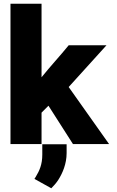

<svg xmlns="http://www.w3.org/2000/svg" viewBox="-20 -770 623 1026"><path d="M36 0H202V-168L239 -205L370 0H563L347 -305L549 -528H347C300 -470 250 -417 202 -357V-750H36ZM164 186 254 236C268 222 279 210 291 192C314 156 336 106 336 48V1H206V56C206 109 191 142 171 175Z"/></svg>

Font: Asimov Pro
Style: Ult
Weight: 900
Designer: Google
Version: Version 2.000980; 2014